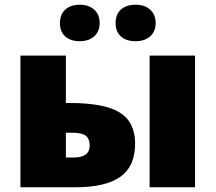

<svg xmlns="http://www.w3.org/2000/svg" viewBox="-20 -787 906 807"><path d="M799.8 0H608.9V-553.2H799.8ZM256.8 -553.2V-354H274.9Q418.9 -354 483.4 -314Q547.9 -273.9 547.9 -183.1Q547.9 -87.9 485.8 -43.9Q423.8 0 297.9 0H65.9V-553.2ZM356.9 -174.8Q356.9 -203.6 340.8 -216.3Q324.7 -229 287.1 -229H256.8V-125H289.1Q356.9 -125 356.9 -174.8ZM231.9 -689.9Q231.9 -726.6 254.4 -746.8Q276.9 -767.1 314.9 -767.1Q353.5 -767.1 376.2 -746.3Q398.9 -725.6 398.9 -689.9Q398.9 -655.3 376.2 -634.5Q353.5 -613.8 314.9 -613.8Q276.9 -613.8 254.4 -633.8Q231.9 -653.8 231.9 -689.9ZM465.8 -689.9Q465.8 -726.6 488.3 -746.8Q510.7 -767.1 549.8 -767.1Q588.9 -767.1 611.6 -746.1Q634.3 -725.1 634.3 -689.9Q634.3 -655.3 611.6 -634.5Q588.9 -613.8 549.8 -613.8Q510.3 -613.8 488 -634Q465.8 -654.3 465.8 -689.9Z"/></svg>

Font: OpenSansExtrabold
Style: Regular
Weight: 800
Foundry: Ascender Corporation
Version: Version 1.10